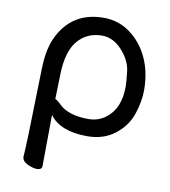

<svg xmlns="http://www.w3.org/2000/svg" viewBox="-79 -560 736 829"><g transform="rotate(10 289.0 -145.5)"><path d="M319 -50Q363 -50 395 -75Q454 -119 454 -216Q454 -237 448.5 -283Q443 -329 404 -372Q365 -415 316 -415Q250 -415 209.5 -367Q169 -319 167 -218L164 -110Q170 -110 193 -88Q234 -50 319 -50ZM138 201Q120 201 96 189.5Q72 178 72 158Q76 127 84 -229Q86 -324 118 -381Q178 -492 310 -492Q369 -492 416.5 -461Q464 -430 495 -377Q535 -307 535 -214Q535 -164 516 -108Q497 -52 447.5 -14Q398 24 327 24Q209 24 162 -40L160 184Q160 201 138 201Z"/></g></svg>

Font: ToneOZ-Pinyin-WenKai-Medium
Style: Medium
Weight: 700
Designer: Fontworks Inc.
Foundry: ToneOZ
Version: Version 0.240331